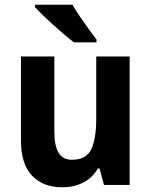

<svg xmlns="http://www.w3.org/2000/svg" viewBox="-20 -852 642 816"><path d="M531 -612V-66H422L403 -136H396Q372 -95 332.5 -75.5Q293 -56 245 -56Q163 -56 116 -105.5Q69 -155 69 -256V-612H211V-293Q211 -234 228.5 -203.5Q246 -173 286 -173Q347 -173 368 -218Q389 -263 389 -347V-612ZM288 -832Q300 -810 319 -782.5Q338 -755 357 -728.5Q376 -702 390 -685V-672H294Q277 -685 254 -704.5Q231 -724 206.5 -746Q182 -768 161.5 -788Q141 -808 128 -822V-832Z"/></svg>

Font: Noto Sans Malayalam UI SemiCondensed
Style: Bold
Weight: 700
Width: 4
Designer: Jelle Bosma - Monotype Design Team
Foundry: Monotype Imaging Inc.
Version: Version 2.104; ttfautohint (v1.8.4.7-5d5b)